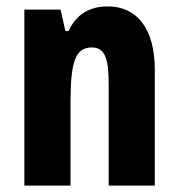

<svg xmlns="http://www.w3.org/2000/svg" viewBox="-20 -579 558 599"><path d="M316 -559C262 -559 218 -536 194 -482H184L169 -549H56V0H200V-259C200 -387 215 -431 267 -431C309 -431 319 -392 319 -317V0H463V-361C463 -489 408 -559 316 -559Z"/></svg>

Font: Noto Sans Gurmukhi UI ExtraCondensed ExtraBold
Style: Regular
Weight: 800
Width: 2
Designer: Jelle Bosma - Monotype Design Team
Foundry: Monotype Imaging Inc.
Version: Version 2.004